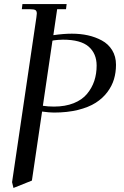

<svg xmlns="http://www.w3.org/2000/svg" viewBox="-20 -722 605 940"><path d="M39.1 169.9 158.2 -637.2Q160.2 -650.9 160.2 -655.8Q160.2 -668.5 153.3 -672.6Q146.5 -676.8 127.9 -676.8H86.9L89.8 -702.1H306.2L303.2 -676.8H259.8L241.2 -549.8Q291 -557.1 332 -557.1Q373.5 -557.1 410.2 -549.1Q446.8 -541 478.5 -523.9Q510.3 -506.8 529.1 -476.3Q547.9 -445.8 547.9 -404.8Q547.9 -367.7 538.1 -334.5Q528.3 -301.3 505.6 -271Q482.9 -240.7 448.5 -218.8Q414.1 -196.8 361.8 -183.8Q309.6 -170.9 244.1 -170.9Q222.7 -170.9 186 -175.8L136.2 162.1L45.9 198.2ZM189.9 -204.1Q215.3 -200.2 244.1 -200.2Q299.3 -200.2 340.8 -216.8Q382.3 -233.4 406.2 -262.5Q430.2 -291.5 441.7 -326.2Q453.1 -360.8 453.1 -400.9Q453.1 -459.5 414.1 -493.7Q375 -527.8 288.1 -527.8Q275.9 -527.8 262.9 -526.6Q250 -525.4 243.2 -524.4L236.8 -522.9Z"/></svg>

Font: Dihjauti
Style: Bold Italic
Weight: 700
Italic angle: -9°
Designer: T. Christopher White
Version: Version 3.0.0